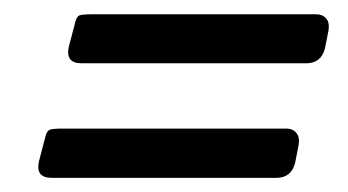

<svg xmlns="http://www.w3.org/2000/svg" viewBox="-20 -463 490 270"><path d="M410.6 -374H94.7Q71.8 -374 76.7 -397L85.9 -432.1Q87.9 -439.9 91.8 -441.4Q95.7 -442.9 110.8 -442.9H424.8Q433.6 -442.9 438.7 -437Q443.8 -431.2 441.9 -419.9L437 -395Q431.6 -374 410.6 -374ZM368.7 -212.9H52.7Q29.8 -212.9 34.7 -235.8L43.9 -271Q45.9 -278.8 49.8 -280.5Q53.7 -282.2 68.8 -282.2H382.8Q391.6 -282.2 396.7 -276.1Q401.9 -270 399.9 -258.8L395 -233.9Q389.6 -212.9 368.7 -212.9Z"/></svg>

Font: Allan
Style: Regular
Weight: 400
Designer: Anton Koovit
Foundry: Anton Koovit
Version: Version 1.002